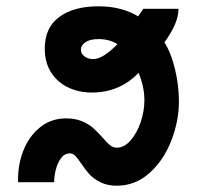

<svg xmlns="http://www.w3.org/2000/svg" viewBox="-20 -578 640 609"><path d="M237.5 -59.5Q226 -76.5 218.5 -84Q211 -91.5 202 -91.5Q184.5 -91.5 173.2 -76Q162 -60.5 156.8 -39Q151.5 -17.5 152 0H37.5Q35.5 -51 53 -97.5Q70.5 -144 105.8 -173.2Q141 -202.5 189.5 -202.5Q218 -202.5 239.2 -193.8Q260.5 -185 274.2 -173Q288 -161 305 -142Q319.5 -125 329.2 -117.2Q339 -109.5 351 -109.5Q373.5 -109.5 393.8 -132.2Q414 -155 426 -190Q438 -225 438 -260Q438 -303 419.5 -347Q359.5 -284.5 271.5 -284.5Q230.5 -284.5 196.5 -300.5Q162.5 -316.5 142.2 -348Q122 -379.5 122 -424Q122 -490.5 168 -524.2Q214 -558 292 -558Q332.5 -558 364.2 -549Q396 -540 418 -526L434.5 -550H546Q547 -506.5 501.5 -443.5Q523 -410 535.2 -358.2Q547.5 -306.5 547.5 -256.5Q547.5 -194.5 523.5 -132.2Q499.5 -70 454.5 -29.5Q409.5 11 350.5 11Q321 11 299.5 0.5Q278 -10 264.8 -24.2Q251.5 -38.5 237.5 -59.5ZM352.5 -438Q327 -454 292.5 -454Q265 -454 250.8 -444Q236.5 -434 236.5 -420.5Q236.5 -407.5 248.2 -399Q260 -390.5 274.5 -390.5Q292 -390.5 311.5 -403.2Q331 -416 352.5 -438Z"/></svg>

Font: JuliaMono ExtraBold
Style: Regular
Weight: 800
Monospace: yes
Designer: cormullion
Foundry: corm
Version: Version 0.055; ttfautohint (v1.8.4)